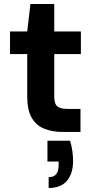

<svg xmlns="http://www.w3.org/2000/svg" viewBox="-20 -659 471 959"><path d="M292 0Q240 0 200 -16.5Q160 -33 138 -71.5Q116 -110 116 -177V-389H30V-502H116L132 -639H251V-502H384V-389H251V-175Q251 -141 266 -128Q281 -115 317 -115H382V0ZM223 280V226Q249 226 261 210.5Q273 195 273 163V148H217V44H330Q338 71 341.5 96Q345 121 345 144Q345 208 314.5 244Q284 280 223 280Z"/></svg>

Font: DM Sans 16pt
Style: Bold
Weight: 700
Version: Version 4.004;gftools[0.9.30]